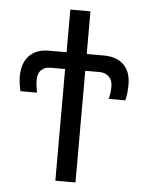

<svg xmlns="http://www.w3.org/2000/svg" viewBox="-52 -756 604 798"><g transform="rotate(5 250.0 -357.0)"><path d="M209 -466H148Q124 -466 109.5 -452Q95 -438 95 -410Q95 -391 101 -358H32Q24 -393 24 -419Q24 -475 53.5 -505.5Q83 -536 135 -536H209V-714H293V-536H364Q418 -536 447.5 -507Q477 -478 477 -425Q477 -407 475 -387.5Q473 -368 469 -358H400Q407 -381 407 -411Q407 -437 391.5 -451.5Q376 -466 353 -466H293V0H209Z"/></g></svg>

Font: Noto Sans Mono UI Cond
Style: Regular
Weight: 400
Width: 3
Monospace: yes
Designer: Monotype Design team
Foundry: Monotype Imaging Inc.
Version: Version 1.000